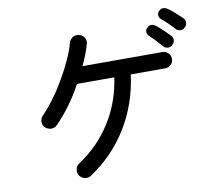

<svg xmlns="http://www.w3.org/2000/svg" viewBox="-88 -919 1176 1044"><g transform="rotate(-10 500.0 -396.5)"><path d="M333 13.7Q317.4 24.4 298.8 20.5Q280.3 16.6 268.6 1Q258.8 -14.6 262.2 -33.7Q265.6 -52.7 282.2 -63.5Q392.6 -136.7 461.9 -246.1Q531.2 -355.5 550.8 -491.2H344.7Q314.5 -434.6 276.4 -382.3Q238.3 -330.1 197.3 -289.1Q183.6 -275.4 165 -275.9Q146.5 -276.4 131.8 -289.1Q118.2 -302.7 118.7 -321.8Q119.1 -340.8 131.8 -353.5Q166 -388.7 199.7 -434.6Q233.4 -480.5 262.2 -530.8Q291 -581.1 313 -629.4Q335 -677.7 345.7 -717.8Q350.6 -736.3 366.7 -746.1Q382.8 -755.9 402.3 -751Q420.9 -747.1 431.2 -730Q441.4 -712.9 434.6 -695.3Q426.8 -667 416 -638.7Q405.3 -610.4 390.6 -581.1H832Q850.6 -581.1 863.8 -567.9Q877 -554.7 877 -536.1Q877 -516.6 863.8 -503.9Q850.6 -491.2 832 -491.2H641.6Q621.1 -332 541.5 -202.1Q461.9 -72.3 333 13.7ZM974.6 -691.4Q964.8 -680.7 949.2 -681.2Q933.6 -681.6 923.8 -693.4Q909.2 -710 891.6 -727.1Q874 -744.1 857.4 -757.8Q846.7 -765.6 844.7 -779.3Q842.8 -793 852.5 -803.7Q863.3 -815.4 876.5 -815.4Q889.6 -815.4 902.3 -806.6Q917 -796.9 938.5 -777.8Q960 -758.8 975.6 -743.2Q987.3 -733.4 986.8 -717.8Q986.3 -702.1 974.6 -691.4ZM891.6 -609.4Q880.9 -598.6 865.2 -599.6Q849.6 -600.6 840.8 -612.3Q810.5 -648.4 776.4 -679.7Q765.6 -689.5 764.6 -702.6Q763.7 -715.8 774.4 -725.6Q785.2 -737.3 798.3 -736.8Q811.5 -736.3 823.2 -726.6Q837.9 -715.8 858.4 -696.3Q878.9 -676.8 893.6 -661.1Q905.3 -650.4 904.3 -634.8Q903.3 -619.1 891.6 -609.4Z"/></g></svg>

Font: KTXP_ComRound
Style: Medium
Weight: 500
Version: Version 1.01;May 16, 2022;FontCreator 13.0.0.2683 64-bit